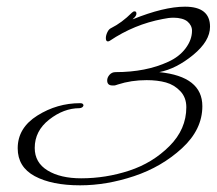

<svg xmlns="http://www.w3.org/2000/svg" viewBox="-20 -546 649 575"><path d="M457 -330Q586 -317 586 -228Q586 -158 525 -102Q464 -46 381.5 -18.5Q299 9 220 9Q135 9 84 -18.5Q33 -46 33 -102Q33 -163 92 -200Q151 -237 220 -237Q230 -237 230 -230Q228 -223 218 -222Q171 -222 127.5 -188Q84 -154 84 -103Q84 -59 122.5 -35.5Q161 -12 223 -12Q297 -12 367 -35Q437 -58 487.5 -108.5Q538 -159 538 -225Q538 -254 520 -273Q502 -292 477 -299Q452 -306 419 -306Q373 -306 333 -293Q330 -292 327 -291Q324 -290 321.5 -290Q319 -290 317 -290Q301 -290 301 -305Q301 -314 308 -322Q315 -330 326 -330Q417 -330 484 -361Q517 -376 536 -401.5Q555 -427 555 -454Q555 -462 551.5 -469Q548 -476 541.5 -481.5Q535 -487 524 -490Q513 -493 500 -493Q485 -493 467 -489Q382 -473 309 -424Q306 -422 303 -422Q297 -422 297 -432Q297 -440 301.5 -449.5Q306 -459 313 -462Q345 -478 375 -508Q379 -512 383 -512Q388 -512 388.5 -506.5Q389 -501 384 -495L377 -488Q471 -526 534 -526Q609 -526 609 -466Q609 -423 558.5 -381.5Q508 -340 457 -330Z"/></svg>

Font: Bilbo Swash Caps
Style: Regular
Weight: 400
Designer: Robert E. Leuschke
Foundry: Robert E. Leuschke
Version: Version 1.003